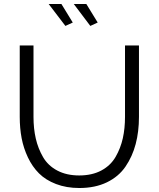

<svg xmlns="http://www.w3.org/2000/svg" viewBox="-20 -938 795 963"><path d="M224 -918H288L345 -825L308 -808ZM350 -918H413L470 -825L433 -808ZM378 5Q313 5 261 -15Q209 -35 175.5 -68.5Q142 -102 120 -148.5Q98 -195 88.5 -245Q79 -295 79 -352V-710H148V-352Q148 -293 159.5 -243Q171 -193 196 -150Q221 -107 267.5 -82.5Q314 -58 377 -58Q442 -58 488.5 -83Q535 -108 560 -151.5Q585 -195 596 -244.5Q607 -294 607 -352V-710H677V-352Q677 -278 660.5 -215.5Q644 -153 609.5 -102.5Q575 -52 516 -23.5Q457 5 378 5Z"/></svg>

Font: Raleway-v4020
Style: Regular
Weight: 400
Designer: Matt McInerney, Pablo Impallari, Rodrigo Fuenzalida
Foundry: Matt McInerney, Pablo Impallari, Rodrigo Fuenzalida
Version: Version 4.020;PS 004.020;hotconv 1.0.88;makeotf.lib2.5.64775